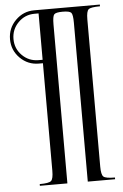

<svg xmlns="http://www.w3.org/2000/svg" viewBox="-59 -743 621 971"><g transform="rotate(-5 251.0 -257.5)"><path d="M346.7 185.5V-621.1Q346.7 -662.1 338.4 -671.9Q330.1 -681.6 294.9 -681.6Q259.8 -681.6 251.5 -671.9Q243.2 -662.1 243.2 -621.1V185.5H103.5V176.8Q150.4 176.8 161.6 166.5Q172.9 156.2 172.9 115.2V-430.7H152.3Q96.7 -430.7 57.1 -470.2Q17.6 -509.8 17.6 -565.4Q17.6 -622.1 57.1 -661.6Q96.7 -701.2 152.3 -701.2H485.4V-692.4Q438.5 -692.4 427.2 -682.6Q416 -672.9 416 -631.8V115.2Q416 156.2 427.2 166.5Q438.5 176.8 485.4 176.8V185.5ZM172.9 -683.6H152.3Q103.5 -683.6 69.3 -648.9Q35.2 -614.3 35.2 -565.4Q35.2 -516.6 69.3 -482.4Q103.5 -448.2 152.3 -448.2H172.9Z"/></g></svg>

Font: FoglihtenNo07
Style: Regular
Weight: 500
Designer: gluk (gluksza@wp.pl)
Foundry: gluk (gluksza@wp.pl)
Version: Version 0.871